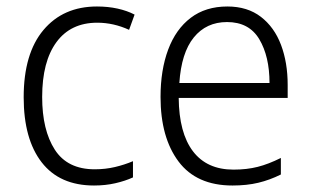

<svg xmlns="http://www.w3.org/2000/svg" viewBox="-20 -562 958 592"><path d="M270 10Q164 10 108.5 -61.5Q53 -133 53 -262Q53 -397 114 -469.5Q175 -542 279 -542Q313 -542 342.5 -535.5Q372 -529 395 -517L378 -470Q330 -492 280 -492Q198 -492 154 -432Q110 -372 110 -263Q110 -161 149 -100.5Q188 -40 272 -40Q305 -40 334.5 -47Q364 -54 390 -65V-15Q366 -4 335.5 3Q305 10 270 10Z M681 -542Q743 -542 784.5 -510Q826 -478 846.5 -423.5Q867 -369 867 -300V-260H531Q532 -152 575 -95.5Q618 -39 700 -39Q741 -39 774.5 -47.5Q808 -56 846 -75V-24Q812 -7 776.5 1.5Q741 10 697 10Q586 10 530.5 -64Q475 -138 475 -263Q475 -346 498.5 -409Q522 -472 568 -507Q614 -542 681 -542ZM680 -494Q616 -494 577.5 -446.5Q539 -399 533 -306H811Q811 -388 779.5 -441Q748 -494 680 -494Z"/></svg>

Font: Noto Sans Georgian SemiCondensed Light
Style: Regular
Weight: 300
Width: 4
Designer: Monotype Design Team, Akaki Razmadze
Foundry: Google LLC
Version: Version 2.005; ttfautohint (v1.8.4.7-5d5b)